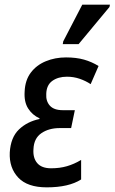

<svg xmlns="http://www.w3.org/2000/svg" viewBox="-20 -796 493 826"><path d="M181 10Q98 10 58.5 -32Q19 -74 22 -140Q26 -205 61.5 -239Q97 -273 150 -284V-287Q119 -301 101 -329.5Q83 -358 86 -402Q88 -451 112.5 -483.5Q137 -516 177 -532.5Q217 -549 264 -549Q308 -549 341.5 -539.5Q375 -530 404 -512L370 -434Q349 -448 323 -457Q297 -466 268 -466Q230 -466 205 -448Q180 -430 179 -392Q177 -361 194.5 -341.5Q212 -322 250 -322H302L286 -245H237Q190 -245 158 -223Q126 -201 124 -155Q121 -117 140 -94.5Q159 -72 200 -72Q237 -72 268 -81Q299 -90 329 -108V-24Q276 10 181 10ZM250 -606 252 -618 334 -776H453L451 -766L318 -606Z"/></svg>

Font: Noto Sans SemiCondensed Medium
Style: Italic
Weight: 500
Width: 4
Italic angle: -12°
Designer: Monotype Design Team
Foundry: Monotype Imaging Inc.
Version: Version 2.013; ttfautohint (v1.8.4.7-5d5b)